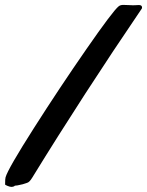

<svg xmlns="http://www.w3.org/2000/svg" viewBox="-31 -729 585 764"><path d="M533.2 -694.8Q299.8 -351.6 97.2 -22Q86.4 -4.4 78.1 -2Q77.6 -2 73.2 -0.2Q68.8 1.5 59.3 4.2Q49.8 6.8 38.1 8.8Q36.6 9.3 33 9.3Q29.3 9.3 28.3 9.8Q23.9 14.6 13.7 14.6Q11.7 14.6 11.2 14.2Q7.8 14.2 -1.5 10.5Q-10.7 6.8 -10.7 4.9Q-10.7 -19 -8.8 -23.9Q1.5 -58.6 104 -219.5Q206.5 -380.4 312.7 -533.4Q418.9 -686.5 441.4 -704.1Q448.2 -709.5 459.5 -709.5Q468.8 -709.5 481.7 -708.7Q494.6 -708 498.5 -708Q504.9 -708 512.2 -708.5Q519.5 -709 521.5 -709Q534.2 -709 534.2 -699.2Q534.2 -696.3 533.2 -694.8Z"/></svg>

Font: Yellowtail
Style: Regular
Weight: 400
Designer: Astigmatic (AOETI)
Foundry: Astigmatic (AOETI)
Version: Version 1.000